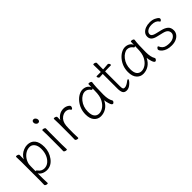

<svg xmlns="http://www.w3.org/2000/svg" viewBox="146 -1759 2992 2992"><g transform="rotate(-45 1642.5 -262.5)"><path d="M92 144 94 55V-368Q94 -421 91 -472Q91 -481 105.5 -481Q120 -481 135.5 -473.5Q151 -466 151 -454Q151 -454 150 -401Q150 -401 150 -372L149 -360Q184 -435 267 -468Q306 -484 345 -484Q426 -484 470 -430Q514 -376 514 -269Q514 -162 449 -73.5Q384 15 283 15Q245 15 206.5 -2.5Q168 -20 148 -54V56L151 162Q151 171 137 171Q123 171 107.5 163.5Q92 156 92 144ZM148 -100Q152 -102 156 -102Q168 -102 182.5 -80.5Q197 -59 223 -46Q249 -33 276 -33Q330 -33 371 -67.5Q412 -102 435 -157Q458 -212 458 -282.5Q458 -353 427 -393.5Q396 -434 349.5 -434Q303 -434 262.5 -410.5Q222 -387 192.5 -346Q163 -305 152 -252Q148 -235 148 -100Z M660 -655Q660 -696 698 -696Q715 -696 730 -678.5Q745 -661 745 -641Q745 -602 708 -602Q689 -602 674.5 -619.5Q660 -637 660 -655ZM674 -17 676 -105V-368L673 -475Q673 -483 687.5 -483Q702 -483 717.5 -475.5Q733 -468 733 -457L731 -368V-105L734 1Q734 9 720 9Q706 9 690 1.5Q674 -6 674 -17Z M927 -18 929 -106V-367L926 -474Q926 -483 940.5 -483Q955 -483 970 -475.5Q985 -468 985 -456Q985 -444 984.5 -426.5Q984 -409 984 -391Q1004 -429 1046.5 -456.5Q1089 -484 1143 -484Q1197 -484 1238 -452Q1255 -438 1255 -424.5Q1255 -411 1246 -396Q1237 -381 1228 -381Q1219 -381 1213 -391Q1203 -411 1179 -420Q1155 -429 1139 -429Q1096 -429 1055 -400Q997 -359 987 -266Q983 -230 983 -106L986 0Q986 9 972 9Q958 9 942.5 1.5Q927 -6 927 -18Z M1752 -457Q1739 -368 1739 -196Q1739 -89 1774 -34Q1776 -30 1776 -23Q1776 -16 1765.5 -2.5Q1755 11 1743 11Q1721 11 1704.5 -39.5Q1688 -90 1686 -126Q1650 -53 1594.5 -18.5Q1539 16 1474.5 16Q1410 16 1366.5 -32.5Q1323 -81 1323 -175Q1323 -298 1401 -393Q1437 -436 1480.5 -460Q1524 -484 1564.5 -484Q1605 -484 1638.5 -466Q1672 -448 1688 -410Q1690 -456 1690 -475Q1690 -484 1705.5 -484Q1721 -484 1736.5 -477Q1752 -470 1752 -459ZM1688 -386Q1683 -376 1673.5 -376Q1664 -376 1661 -380Q1624 -436 1564 -436Q1536 -436 1502.5 -416.5Q1469 -397 1441 -362Q1380 -286 1380 -180Q1380 -103 1409 -68.5Q1438 -34 1485 -34Q1532 -34 1577.5 -66Q1623 -98 1655 -160Q1687 -222 1687 -334Q1687 -361 1688 -386Z M2016 -617 2014 -528V-478L2044 -479Q2080 -481 2120 -485H2121Q2133 -485 2142 -472.5Q2151 -460 2151 -448.5Q2151 -437 2141 -437H2103Q2075 -437 2055 -436L2014 -434V-108Q2014 -66 2022 -52Q2030 -38 2052 -38Q2092 -38 2156 -89Q2168 -97 2176 -97Q2184 -97 2184 -88.5Q2184 -80 2172 -63Q2160 -46 2140 -28Q2093 16 2044.5 16Q1996 16 1978 -15.5Q1960 -47 1960 -110V-432H1956Q1934 -431 1913 -430L1892 -428Q1879 -428 1870 -441.5Q1861 -455 1861 -465Q1861 -475 1871 -475H1960V-528L1958 -635Q1958 -644 1972 -644Q1986 -644 2001 -636.5Q2016 -629 2016 -617Z M2687 -457Q2674 -368 2674 -196Q2674 -89 2709 -34Q2711 -30 2711 -23Q2711 -16 2700.5 -2.5Q2690 11 2678 11Q2656 11 2639.5 -39.5Q2623 -90 2621 -126Q2585 -53 2529.5 -18.5Q2474 16 2409.5 16Q2345 16 2301.5 -32.5Q2258 -81 2258 -175Q2258 -298 2336 -393Q2372 -436 2415.5 -460Q2459 -484 2499.5 -484Q2540 -484 2573.5 -466Q2607 -448 2623 -410Q2625 -456 2625 -475Q2625 -484 2640.5 -484Q2656 -484 2671.5 -477Q2687 -470 2687 -459ZM2623 -386Q2618 -376 2608.5 -376Q2599 -376 2596 -380Q2559 -436 2499 -436Q2471 -436 2437.5 -416.5Q2404 -397 2376 -362Q2315 -286 2315 -180Q2315 -103 2344 -68.5Q2373 -34 2420 -34Q2467 -34 2512.5 -66Q2558 -98 2590 -160Q2622 -222 2622 -334Q2622 -361 2623 -386Z M2970 -246Q2915 -259 2887.5 -284.5Q2860 -310 2860 -352Q2860 -394 2885 -423Q2910 -452 2951 -468Q2992 -484 3045 -484Q3098 -484 3139 -466Q3180 -448 3200 -422Q3203 -419 3203 -406.5Q3203 -394 3192 -384Q3181 -374 3175.5 -374Q3170 -374 3167.5 -377.5Q3165 -381 3161 -386Q3128 -437 3041 -437Q2983 -437 2948 -413Q2913 -389 2913 -354Q2913 -310 2991 -292L3087 -269Q3151 -254 3188 -222Q3225 -190 3225 -128Q3225 -89 3202 -56Q3179 -23 3136.5 -3.5Q3094 16 3036.5 16Q2979 16 2940.5 2.5Q2902 -11 2879 -29.5Q2856 -48 2846 -64.5Q2836 -81 2836 -91Q2836 -101 2847.5 -114.5Q2859 -128 2867 -128Q2875 -128 2878 -121Q2905 -52 2973 -40Q3004 -34 3035 -34Q3097 -34 3134 -62.5Q3171 -91 3171 -126.5Q3171 -162 3148.5 -185.5Q3126 -209 3070 -222Z"/></g></svg>

Font: ToneOZ-Pinyin-WenKai-Light
Style: Light
Weight: 300
Designer: Fontworks Inc.
Foundry: ToneOZ
Version: Version 0.240331